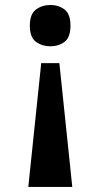

<svg xmlns="http://www.w3.org/2000/svg" viewBox="-20 -562 399 762"><path d="M215.6 -311.5 266.9 180H92.3L143.6 -311.5ZM179.4 -542.2Q212.9 -542.2 236.3 -524.2Q259.7 -506.1 259.7 -460.5Q259.7 -413.7 236.3 -396Q212.9 -378.3 179.4 -378.3Q147.3 -378.3 122.8 -396Q98.4 -413.7 98.4 -460.5Q98.4 -506.1 122.8 -524.2Q147.3 -542.2 179.4 -542.2Z"/></svg>

Font: Noto Serif Telugu
Style: Regular
Weight: 400
Designer: Jelle Bosma - Monotype Design Team
Foundry: Monotype Imaging Inc.
Version: Version 2.003